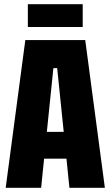

<svg xmlns="http://www.w3.org/2000/svg" viewBox="-20 -890 524 910"><path d="M7 0 100 -700H384L477 0H309L295 -138H189L175 0ZM202 -265H282L251 -567H233ZM112 -762V-870H372V-762Z"/></svg>

Font: Tektur Condensed
Style: Bold
Weight: 700
Width: 3
Designer: Adam Jagosz
Foundry: Adam Jagosz
Version: Version 1.005;gftools[0.9.30]